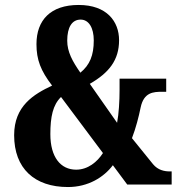

<svg xmlns="http://www.w3.org/2000/svg" viewBox="-20 -744 724 774"><path d="M254 10C336 10 399 -30 435 -78L493 0H672V-53H664C643 -53 617 -58 597 -82L512 -187C528 -229 539 -272 547 -311C560 -372 598 -374 634 -374H650V-427H462V-382C462 -337 459 -285 452 -249L342 -406C420 -451 460 -502 460 -582C460 -657 411 -724 297 -724C184 -724 127 -663 127 -566C127 -503 144 -459 190 -399C116 -364 37 -317 37 -199C37 -65 119 10 254 10ZM304 -451C272 -497 251 -535 251 -580C251 -634 270 -665 305 -665C338 -665 358 -632 358 -581C358 -521 342 -482 304 -451ZM287 -60C224 -60 183 -111 183 -203C183 -273 193 -321 226 -353L395 -127C372 -91 334 -60 287 -60Z"/></svg>

Font: Noto Serif Hebrew ExtraCondensed ExtraBold
Style: Regular
Weight: 800
Width: 2
Designer: Monotype Design Team
Foundry: Monotype Imaging Inc.
Version: Version 2.004